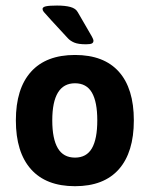

<svg xmlns="http://www.w3.org/2000/svg" viewBox="-20 -657 534 685"><path d="M36.6 0ZM36.6 -227.5Q36.6 -340.8 90.6 -400.9Q144.5 -460.9 247.6 -460.9Q350.6 -460.9 404.1 -401.1Q457.5 -341.3 457.5 -227.5Q457.5 -113.8 404.1 -53.2Q350.6 7.3 247.6 7.3Q144.5 7.3 90.6 -53.2Q36.6 -113.8 36.6 -227.5ZM327.1 -227.5Q327.1 -293.5 307.9 -326.7Q288.6 -359.9 247.6 -359.9Q166.5 -359.9 166.5 -227.5Q166.5 -161.6 186.3 -128.2Q206.1 -94.7 247.6 -94.7Q288.6 -94.7 307.9 -127.9Q327.1 -161.1 327.1 -227.5ZM221.7 -521 162.6 -585Q140.6 -608.9 136.2 -614.5Q131.8 -620.1 131.8 -625Q131.8 -631.8 143.8 -634.5Q155.8 -637.2 183.6 -637.2Q212.4 -637.2 231.2 -632.1Q250 -627 257.3 -613.8L293.5 -551.3Q302.2 -536.6 307.9 -526.4Q313.5 -516.1 313.5 -512.2Q313.5 -504.9 307.9 -502Q302.2 -499 286.6 -499Q259.3 -499 244.9 -505.1Q230.5 -511.2 221.7 -521Z"/></svg>

Font: Jaldi
Style: Bold
Weight: 400
Designer: Pablo Cosgaya and Nicolas Silva
Foundry: Omnibus-Type
Version: Version 1.007